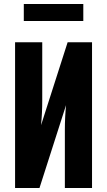

<svg xmlns="http://www.w3.org/2000/svg" viewBox="-20 -948 540 968"><path d="M56 0V-735H193V-441Q193 -410 191.5 -379Q190 -348 187 -317L321 -735H444V0H307V-294Q307 -325 308.5 -356Q310 -387 313 -418L179 0ZM100 -842V-928H400V-842Z"/></svg>

Font: Iosevka Term Curly Heavy
Style: Regular
Weight: 900
Designer: Belleve Invis
Foundry: Belleve Invis
Version: Version 32.3.0